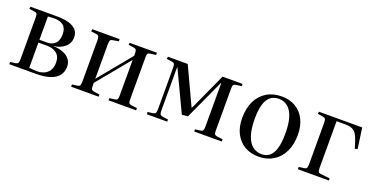

<svg xmlns="http://www.w3.org/2000/svg" viewBox="-26 -1058 3110 1605"><g transform="rotate(20 1529.5 -256.0)"><path d="M50 0V-20L98 -26Q114 -29 119 -38.5Q124 -48 124 -74V-438Q124 -463 119.5 -473Q115 -483 99 -485L50 -492L52 -512H291Q349 -512 392 -500Q435 -488 459 -462.5Q483 -437 483 -395Q483 -343 443.5 -309Q404 -275 346 -269V-268Q397 -266 434 -251Q471 -236 491.5 -209Q512 -182 512 -145Q512 -100 487 -67Q462 -34 411.5 -17Q361 0 284 0ZM291 -24Q321 -24 348.5 -35.5Q376 -47 394.5 -73.5Q413 -100 413 -145Q413 -201 379 -227Q345 -253 293 -253H217V-29Q237 -26 255 -25Q273 -24 291 -24ZM217 -278H286Q329 -278 356.5 -304.5Q384 -331 384 -388Q384 -440 355 -464Q326 -488 277 -488Q258 -488 242.5 -487Q227 -486 217 -485Z M600 0V-20L648 -26Q664 -29 669 -38.5Q674 -48 674 -74V-438Q674 -463 669 -473Q664 -483 649 -485L600 -492L602 -512H845V-493L793 -484Q777 -482 772 -473Q767 -464 767 -440V-131L1007 -423V-444Q1007 -467 1001.5 -475.5Q996 -484 978 -487L932 -493L934 -512H1177V-492L1130 -486Q1111 -484 1105.5 -475.5Q1100 -467 1100 -443V-67Q1100 -45 1105.5 -36.5Q1111 -28 1129 -26L1178 -20V0H933V-19L978 -25Q996 -27 1001.5 -36Q1007 -45 1007 -68V-386L767 -95V-70Q767 -47 772 -38.5Q777 -30 792 -27L845 -19V0Z M1273 0V-20L1321 -26Q1337 -29 1342 -38.5Q1347 -48 1347 -74V-438Q1347 -463 1342 -473Q1337 -483 1321 -485L1272 -492L1275 -512H1451L1607 -178L1620 -203L1761 -512H1939V-492L1892 -486Q1874 -484 1868 -475.5Q1862 -467 1862 -443V-67Q1862 -45 1868 -36.5Q1874 -28 1892 -26L1940 -20V0H1695V-19L1740 -25Q1758 -27 1763.5 -36Q1769 -45 1769 -68V-457H1766L1603 -102L1550 -96L1380 -455L1377 -456V-70Q1377 -48 1382 -39Q1387 -30 1402 -27L1455 -19V0Z M2272 14Q2199 14 2145.5 -17.5Q2092 -49 2062.5 -107Q2033 -165 2033 -244Q2033 -332 2064 -395Q2095 -458 2151.5 -492Q2208 -526 2286 -526Q2356 -526 2408.5 -494.5Q2461 -463 2490 -405.5Q2519 -348 2519 -269Q2519 -183 2488.5 -119.5Q2458 -56 2402 -21Q2346 14 2272 14ZM2288 -14Q2330 -14 2358.5 -37.5Q2387 -61 2402 -112Q2417 -163 2417 -245Q2417 -310 2407 -357.5Q2397 -405 2377.5 -436.5Q2358 -468 2330 -483.5Q2302 -499 2267 -499Q2225 -499 2195 -476Q2165 -453 2149.5 -403.5Q2134 -354 2134 -274Q2134 -185 2153 -127Q2172 -69 2207 -41.5Q2242 -14 2288 -14Z M2617 0V-20L2665 -27Q2682 -29 2686.5 -39.5Q2691 -50 2691 -75V-439Q2691 -463 2686 -472.5Q2681 -482 2664 -485L2616 -492L2618 -512H3003L3029 -329L3006 -323L2987 -384Q2975 -422 2960.5 -444.5Q2946 -467 2922.5 -477.5Q2899 -488 2859 -488H2784V-71Q2784 -49 2789 -39.5Q2794 -30 2811 -28L2893 -19V0Z"/></g></svg>

Font: Literata 60pt
Style: Regular
Weight: 400
Designer: Latin by Veronika Burian and Jose Scaglione. Greek by Irene Vlachou. Cyrillic by Vera Evstafieva.
Foundry: TypeTogether
Version: Version 3.002